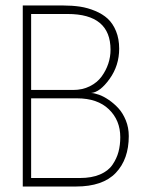

<svg xmlns="http://www.w3.org/2000/svg" viewBox="-20 -680 550 700"><path d="M63 -660H210.5Q243.5 -660 271.8 -655.8Q300 -651.5 327 -640.2Q354 -629 372.8 -611.8Q391.5 -594.5 403 -566.5Q414.5 -538.5 414.5 -502.5Q414.5 -441 379.5 -392.2Q344.5 -343.5 312 -341Q324.5 -340.5 341.2 -334.5Q358 -328.5 377 -315.5Q396 -302.5 412 -285Q428 -267.5 438.8 -241Q449.5 -214.5 449.5 -184Q449.5 -99.5 402.2 -49.8Q355 0 257 0H63ZM93.5 -352H246.5Q280.5 -352 307.5 -365.5Q334.5 -379 350.5 -401Q366.5 -423 374.8 -448Q383 -473 383 -498.5Q383 -629 226.5 -629H93.5ZM93.5 -31H271Q314.5 -31 344.8 -44Q375 -57 390.2 -79.5Q405.5 -102 412 -126.5Q418.5 -151 418.5 -180Q418.5 -241.5 377 -281.5Q335.5 -321.5 261 -321.5H93.5Z"/></svg>

Font: League Spartan ExtraLight
Style: Regular
Weight: 200
Foundry: The League of Moveable Type
Version: Version 2.002